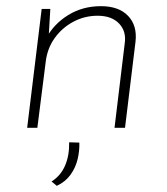

<svg xmlns="http://www.w3.org/2000/svg" viewBox="-20 -414 540 622"><path d="M143 -385 137 -283 130 -291Q155 -337 201.5 -365.5Q248 -394 307 -394Q365 -394 395 -362.5Q425 -331 419 -279L385 0H351L384 -273Q390 -312 366 -337.5Q342 -363 296 -363Q254 -363 217.5 -343.5Q181 -324 157 -290.5Q133 -257 128 -213L101 0H68L115 -385ZM164 188 147 174Q177 155 191 122Q205 89 204 47L237 48Q238 74 231.5 101.5Q225 129 208.5 152Q192 175 164 188Z"/></svg>

Font: Josefin Sans Thin ExtraLight
Style: Italic
Weight: 250
Italic angle: -7°
Version: Version 2.000